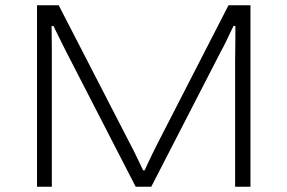

<svg xmlns="http://www.w3.org/2000/svg" viewBox="-20 -706 1087 726"><path d="M120 0V-686H202L470 -166Q477 -153 486.5 -134Q496 -115 505 -96Q514 -77 521 -62H527Q533 -75 541 -92.5Q549 -110 558.5 -129Q568 -148 576 -164L844 -686H927V0H869V-467Q869 -486 869.5 -512Q870 -538 870 -563.5Q870 -589 870 -608H863Q857 -596 849 -579Q841 -562 832.5 -544.5Q824 -527 816 -513L552 0H493L229 -513Q220 -531 211 -549Q202 -567 194.5 -582.5Q187 -598 182 -608H175Q175 -589 175.5 -563.5Q176 -538 176 -512.5Q176 -487 176 -467V0Z"/></svg>

Font: Archivo Expanded Thin
Style: Regular
Weight: 250
Width: 7
Designer: Hector Gatti
Foundry: Omnibus-Type
Version: Version 2.001